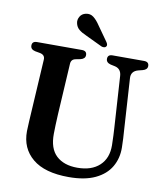

<svg xmlns="http://www.w3.org/2000/svg" viewBox="-98 -984 915 1077"><g transform="rotate(10 360.0 -445.0)"><path d="M571.5 -300.5 553 -594Q550.5 -633.5 515.5 -642L489.5 -647.5Q463.5 -654.5 463.5 -675.5Q463.5 -700 491 -700H670.5Q698.5 -700 698.5 -675.5Q698.5 -655 672 -648L648 -642Q606.5 -631 609.5 -590.5L627.5 -302Q629.5 -276 630.8 -251.2Q632 -226.5 632.5 -200Q633.5 -138.5 605 -89.8Q576.5 -41 517.2 -13Q458 15 367 15Q230 15 160.5 -42.8Q91 -100.5 92 -198.5Q92.5 -219 94.5 -255.2Q96.5 -291.5 98.5 -323L115.5 -610Q117 -636.5 87.5 -642.5L59.5 -647.5Q33 -653.5 33 -675.5Q33 -700 61 -700H316.5Q344.5 -700 344.5 -675.5Q344.5 -654.5 318 -648L290 -642.5Q265 -637.5 264 -611L247 -322Q245 -288 244.2 -259.8Q243.5 -231.5 243 -210Q242 -126 285.2 -85.5Q328.5 -45 405 -45Q486 -45 531.2 -87Q576.5 -129 575.5 -203Q575 -236 573.8 -258.2Q572.5 -280.5 571.5 -300.5ZM384.5 -852 444 -768Q448.5 -761.5 450.2 -754.8Q452 -748 447.5 -742.5Q443.5 -737 435.8 -736.5Q428 -736 421.5 -738.5L328 -783Q301 -794.5 284.5 -808Q268 -821.5 263.5 -844Q259.5 -862.5 270 -880.8Q280.5 -899 303 -904Q328 -909.5 347.2 -894.5Q366.5 -879.5 384.5 -852Z"/></g></svg>

Font: Fraunces 72pt Soft SemiBold
Style: Regular
Weight: 600
Version: Version 1.000;[b76b70a41]